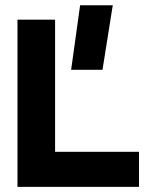

<svg xmlns="http://www.w3.org/2000/svg" viewBox="-20 -727 589 747"><path d="M291.7 -706.6 256.7 -455.4H378.8L418.7 -706.6ZM520.8 0V-136.5H194.3V-650.5H48V0Z"/></svg>

Font: Overused Grotesk Light
Style: Regular
Weight: 300
Designer: RandomMaerks
Version: Version 0.005